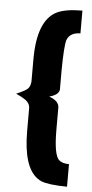

<svg xmlns="http://www.w3.org/2000/svg" viewBox="-54 -751 393 820"><g transform="rotate(5 142.5 -340.5)"><path d="M14.6 -339.8Q56.6 -357.4 65.4 -368.2Q74.2 -379.9 75.2 -398.4V-492.2Q75.2 -658.2 155.3 -699.2Q192.4 -717.8 265.6 -717.8V-620.1Q220.7 -620.1 208 -585.9Q200.2 -559.6 199.2 -458V-374Q197.3 -350.6 156.2 -339.8Q198.2 -325.2 199.2 -296.9V-202.1Q199.2 -95.7 221.7 -73.2Q236.3 -59.6 265.6 -59.6V37.1Q184.6 36.1 154.3 23.4Q84 -7.8 76.2 -148.4Q75.2 -167 75.2 -187.5V-283.2Q75.2 -307.6 44.9 -324.2Q41 -327.1 30.3 -332Q19.5 -336.9 14.6 -339.8Z"/></g></svg>

Font: Post No Bills Jaffna ExtraBold
Style: Regular
Weight: 800
Designer: Kosala Senevirathne, Siva Puranthara, Lasantha Premarathna, Tharique Azeez
Foundry: Mooniak
Version: Version 1.220 ; ttfautohint (v1.6)